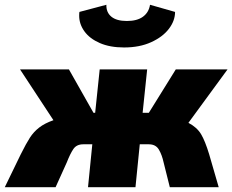

<svg xmlns="http://www.w3.org/2000/svg" viewBox="-42 -785 974 805"><path d="M835 -138 875 0H670L644 -104Q637 -136 624 -158Q611 -180 582 -180H544L526 0H327L345 -180H307Q279 -180 265.5 -160Q252 -140 238 -104L191 0H-22L45 -138Q68 -184 83.5 -208Q99 -232 122 -250Q145 -268 182 -281L42 -494H247L350 -312H357L376 -494H575L556 -312H582L695 -494H912L748 -270Q784 -251 801 -222.5Q818 -194 835 -138ZM290 -719Q290 -730 291 -735L404 -765Q403 -733 425 -715Q447 -697 490 -697Q533 -697 557.5 -715Q582 -733 587 -765L692 -735Q692 -698 666 -664Q640 -630 591.5 -608Q543 -586 478 -586Q419 -586 376.5 -604.5Q334 -623 312 -653.5Q290 -684 290 -719Z"/></svg>

Font: Nunito Sans Heavy Heavy
Style: Italic
Weight: 400
Italic angle: -4.541°
Designer: Vernon Adams
Foundry: Vernon Adams
Version: Version 2.002